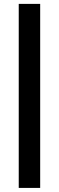

<svg xmlns="http://www.w3.org/2000/svg" viewBox="-20 -730 295 963"><path d="M181.5 212.5H74V-710.5H181.5Z"/></svg>

Font: Anek Tamil Medium SemiBold
Style: Regular
Weight: 600
Version: Version 1.003